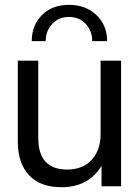

<svg xmlns="http://www.w3.org/2000/svg" viewBox="-20 -782 583 806"><path d="M488.3 0H406.2V-85.9Q351.6 3.9 238.3 3.9Q148.4 3.9 101.6 -46.9Q54.7 -97.7 54.7 -187.5V-527.3H140.6V-203.1Q140.6 -70.3 261.7 -70.3Q328.1 -70.3 365.2 -111.3Q402.3 -152.3 402.3 -218.8V-527.3H488.3ZM113.3 -609.4Q113.3 -675.8 156.2 -718.8Q199.2 -761.7 269.5 -761.7Q339.8 -761.7 384.8 -718.8Q429.7 -675.8 429.7 -609.4H367.2Q367.2 -652.3 339.8 -681.6Q312.5 -710.9 269.5 -710.9Q226.6 -710.9 199.2 -681.6Q171.9 -652.3 171.9 -609.4Z"/></svg>

Font: 和音 by 宁静之雨，公众号njzyshare
Style: Regular
Weight: 400
Designer: Steve Matteson
Foundry: Ascender Corporation
Version: Version 6.00;June 8, 2018;FontCreator 11.0.0.2388 32-bit